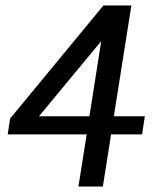

<svg xmlns="http://www.w3.org/2000/svg" viewBox="-20 -680 578 700"><path d="M498 -190H385L355 0H266L296 -190H8L17 -248L357 -660H459L395 -256H508ZM306 -256 349 -530 122 -256Z"/></svg>

Font: Rambla
Style: Italic
Weight: 400
Italic angle: -12°
Designer: Martin Sommaruga
Foundry: Martin Sommaruga
Version: Version 1.001